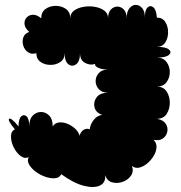

<svg xmlns="http://www.w3.org/2000/svg" viewBox="-20 -745 742 787"><path d="M231 -31Q224 -16 205.5 -14.5Q187 -13 165.5 -20.5Q144 -28 126 -41.5Q108 -55 99 -71Q90 -87 98 -101Q81 -93 64 -106Q47 -119 36 -141.5Q25 -164 25 -185.5Q25 -207 41 -215Q10 -252 17.5 -258Q25 -264 56 -227Q56 -258 67 -268Q78 -278 89 -268Q100 -258 100 -227Q100 -257 114.5 -271.5Q129 -286 148 -286Q167 -286 181.5 -271.5Q196 -257 196 -227Q205 -241 221.5 -243Q238 -245 255.5 -238Q273 -231 287.5 -218Q302 -205 306 -189Q312 -207 324 -213.5Q336 -220 348 -215Q350 -236 364.5 -254Q379 -272 399 -274Q373 -283 367.5 -305Q362 -327 376 -346Q390 -365 424 -365Q398 -365 385 -379.5Q372 -394 372 -412.5Q372 -431 385 -445.5Q398 -460 424 -460Q404 -460 391 -464Q378 -468 373 -474Q369 -476 370 -482V-483Q350 -476 329 -487Q308 -498 308 -527Q308 -493 292 -481.5Q276 -470 260.5 -481.5Q245 -493 245 -527Q245 -503 227.5 -491Q210 -479 187 -479Q164 -479 146.5 -491Q129 -503 129 -527Q110 -521 95.5 -530.5Q81 -540 75.5 -557.5Q70 -575 75.5 -591.5Q81 -608 100 -614Q82 -630 80.5 -646Q79 -662 89 -673Q99 -684 115 -684.5Q131 -685 149 -670Q149 -696 167 -708.5Q185 -721 208.5 -721Q232 -721 250 -708.5Q268 -696 268 -670Q268 -690 283.5 -701.5Q299 -713 322.5 -717Q346 -721 369 -717Q392 -713 407.5 -701.5Q423 -690 423 -670Q423 -694 434.5 -706Q446 -718 461 -718Q476 -718 487.5 -706Q499 -694 499 -670Q499 -697 510.5 -711Q522 -725 536.5 -725Q551 -725 562.5 -712Q574 -699 574 -672Q573 -703 584.5 -714Q596 -725 608.5 -715Q621 -705 623 -673Q646 -673 657.5 -655Q669 -637 669 -613Q669 -589 657.5 -571Q646 -553 623 -553Q660 -553 672.5 -542Q685 -531 672.5 -520Q660 -509 623 -509Q649 -509 662.5 -491Q676 -473 676 -449.5Q676 -426 662.5 -408Q649 -390 623 -390Q650 -390 663 -370Q676 -350 676 -324Q676 -298 663 -278Q650 -258 623 -258Q648 -254 658.5 -239Q669 -224 666 -206.5Q663 -189 648.5 -178Q634 -167 609 -172Q622 -160 621.5 -142.5Q621 -125 610.5 -107Q600 -89 584 -75.5Q568 -62 551 -58Q534 -54 521 -65Q529 -42 516.5 -24.5Q504 -7 482.5 0.5Q461 8 440 2.5Q419 -3 411 -27Q414 4 389.5 15.5Q365 27 323.5 16.5Q282 6 231 -31Z"/></svg>

Font: Rubik Bubbles
Style: Regular
Weight: 400
Designer: Hubert and Fischer, NaN
Foundry: Hubert and Fischer, NaN
Version: Version 2.200